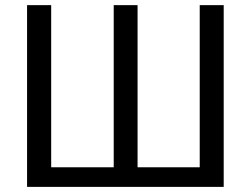

<svg xmlns="http://www.w3.org/2000/svg" viewBox="-20 -731 981 751"><path d="M180.2 -710.9V-76.7H424.8V-710.9H518.1V-76.7H761.2V-710.9H855V0H85.9V-710.9Z"/></svg>

Font: Roboto-ThirdPerson-AD3FC
Style: ThirdPerson-AD3FC
Weight: 400
Designer: Google
Version: Version 2.137; 2017